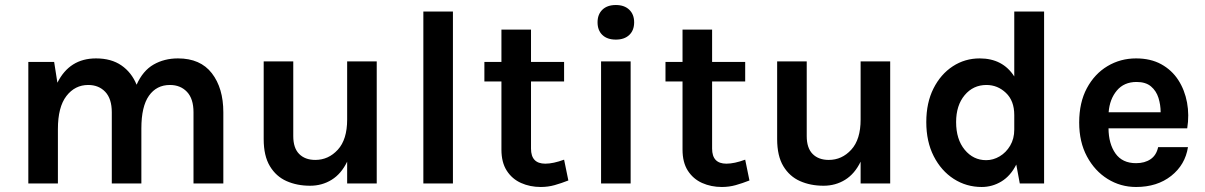

<svg xmlns="http://www.w3.org/2000/svg" viewBox="-20 -732 4808 766"><path d="M93 0V-485H196L209 -402Q257.5 -499 363 -499Q424 -499 464.5 -471Q505 -443 525 -394Q550 -450 592.8 -474.5Q635.5 -499 690 -499Q779.5 -499 825.2 -439.8Q871 -380.5 871 -284V0H752V-284Q752 -338 726 -365.5Q700 -393 658 -393Q604.5 -393 574.2 -350Q544 -307 544 -220V0H426V-284Q426 -338 400 -365.5Q374 -393 332 -393Q279 -393 245 -349Q211 -305 211 -217V0Z M1032 -487H1150V-189Q1150 -141.5 1173.5 -117.8Q1197 -94 1238 -94Q1290.5 -94 1327.8 -134.8Q1365 -175.5 1365 -255V-487H1483V0H1365V-87Q1341.5 -38.5 1303.2 -14.8Q1265 9 1217 9Q1165 9 1123.2 -9.5Q1081.5 -28 1056.8 -69Q1032 -110 1032 -177Z M1669 0V-686H1787V0Z M2137.5 14Q2094.5 14 2058.8 -2Q2023 -18 2001.8 -51Q1980.5 -84 1980.5 -135V-407H1912.5V-485H1980.5V-614H2098.5V-485H2230.5V-407H2098.5V-139Q2098.5 -79 2155.5 -79Q2187 -79 2230.5 -95L2247.5 -12Q2219.5 -1 2193 6.5Q2166.5 14 2137.5 14Z M2437 -574Q2402.5 -574 2383.2 -592.5Q2364 -611 2364 -643Q2364 -674.5 2383.2 -693.2Q2402.5 -712 2437 -712Q2471 -712 2490.5 -693.2Q2510 -674.5 2510 -643Q2510 -611 2490.5 -592.5Q2471 -574 2437 -574ZM2378 0V-487H2496V0Z M2860 14Q2817 14 2781.2 -2Q2745.5 -18 2724.2 -51Q2703 -84 2703 -135V-407H2635V-485H2703V-614H2821V-485H2953V-407H2821V-139Q2821 -79 2878 -79Q2909.5 -79 2953 -95L2970 -12Q2942 -1 2915.5 6.5Q2889 14 2860 14Z M3080.5 -487H3198.5V-189Q3198.5 -141.5 3222 -117.8Q3245.5 -94 3286.5 -94Q3339 -94 3376.2 -134.8Q3413.5 -175.5 3413.5 -255V-487H3531.5V0H3413.5V-87Q3390 -38.5 3351.8 -14.8Q3313.5 9 3265.5 9Q3213.5 9 3171.8 -9.5Q3130 -28 3105.2 -69Q3080.5 -110 3080.5 -177Z M3896.5 14Q3835.5 14 3785.2 -18.2Q3735 -50.5 3705.2 -108.8Q3675.5 -167 3675.5 -245Q3675.5 -322 3704.2 -379Q3733 -436 3781.2 -467.5Q3829.5 -499 3888.5 -499Q3980.5 -499 4026.5 -427V-686H4145.5V0H4048.5L4034.5 -75.5Q4012 -30.5 3975.5 -8.2Q3939 14 3896.5 14ZM3794.5 -245Q3794.5 -176 3828.8 -134.5Q3863 -93 3914.5 -93Q3942.5 -93 3968.2 -108.2Q3994 -123.5 4010.2 -151Q4026.5 -178.5 4026.5 -215V-273Q4026.5 -330 3993.2 -361.5Q3960 -393 3915.5 -393Q3862.5 -393 3828.5 -352.2Q3794.5 -311.5 3794.5 -245Z M4512.5 14Q4450.5 14 4399 -18Q4347.5 -50 4316.5 -107.8Q4285.5 -165.5 4285.5 -243Q4285.5 -323 4316.2 -380.2Q4347 -437.5 4398.5 -468.2Q4450 -499 4512.5 -499Q4570.5 -499 4612.8 -475.8Q4655 -452.5 4680.8 -412.8Q4706.5 -373 4715.8 -323Q4725 -273 4716.5 -220H4402.5Q4403 -158.5 4430.2 -119.8Q4457.5 -81 4512.5 -81Q4547 -81 4570.2 -96.8Q4593.5 -112.5 4600.5 -145H4719.5Q4708.5 -74.5 4652.5 -30.2Q4596.5 14 4512.5 14ZM4514.5 -405Q4464.5 -405 4435.8 -370.8Q4407 -336.5 4403 -284H4610.5Q4610.5 -313.5 4601.8 -341.5Q4593 -369.5 4572 -387.2Q4551 -405 4514.5 -405Z"/></svg>

Font: Karla
Style: Bold
Weight: 700
Designer: Jonathan Pinhorn
Version: Version 2.004; ttfautohint (v1.8.4.7-5d5b);gftools[0.9.33]